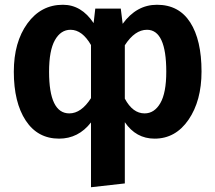

<svg xmlns="http://www.w3.org/2000/svg" viewBox="-20 -566 904 806"><path d="M639 -546Q731 -546 778.5 -472Q826 -398 826 -266Q826 -143 771.5 -63.5Q717 16 629 16Q551 16 504 -53V204L362 220V-52Q309 16 228 16Q138 16 88 -60Q38 -136 38 -265Q38 -389 95 -467.5Q152 -546 244 -546Q322 -546 373 -469L380 -530H487L495 -466Q553 -546 639 -546ZM271 -90Q321 -90 362 -154V-377Q325 -441 276 -441Q235 -441 210.5 -397.5Q186 -354 186 -265Q186 -90 271 -90ZM587 -90Q628 -90 653 -133Q678 -176 678 -265Q678 -441 597 -441Q546 -441 504 -376V-152Q537 -90 587 -90Z"/></svg>

Font: Fira Sans SemiBold
Style: Regular
Weight: 600
Designer: bBox Type GmbH & Carrois Corporate GbR & Edenspiekermann AG
Foundry: bBox Type GmbH & Carrois Corporate GbR & Edenspiekermann AG
Version: Version 4.301;PS 004.301;hotconv 1.0.88;makeotf.lib2.5.64775